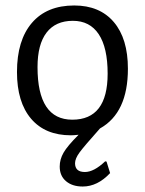

<svg xmlns="http://www.w3.org/2000/svg" viewBox="-20 -486 531 701"><path d="M282 195Q244 195 221 175.5Q198 156 198 122Q198 96 212 71.5Q226 47 267 6Q249 8 239 8Q145 8 93.5 -52.5Q42 -113 42 -223Q42 -339 96.5 -402.5Q151 -466 251 -466Q344 -466 395.5 -405.5Q447 -345 447 -235Q447 -74 345 -17Q287 48 270.5 70.5Q254 93 254 110Q254 142 290 142Q323 142 364 103L369 104L382 146Q336 195 282 195ZM246 -410Q183 -410 150 -367Q117 -324 117 -241Q117 -49 244 -49Q373 -49 373 -217Q373 -312 340.5 -361Q308 -410 246 -410Z"/></svg>

Font: Alegreya Sans SC
Style: Regular
Weight: 400
Designer: Juan Pablo del Peral
Foundry: Huerta Tipografica
Version: Version 2.007